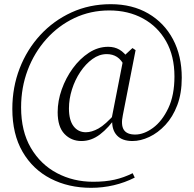

<svg xmlns="http://www.w3.org/2000/svg" viewBox="-20 -732 929 919"><path d="M370 -57Q321 -57 288.5 -91Q256 -125 256 -195Q256 -249 275.5 -304Q295 -359 328.5 -405Q362 -451 405.5 -479.5Q449 -508 498 -508Q528 -508 551.5 -494.5Q575 -481 597 -449L577 -414Q561 -446 540 -459.5Q519 -473 491 -473Q455 -473 422.5 -449.5Q390 -426 364.5 -388Q339 -350 324.5 -304Q310 -258 310 -213Q310 -157 332 -128Q354 -99 391 -99Q419 -99 451.5 -117Q484 -135 533 -190L542 -178H540Q500 -120 458.5 -88.5Q417 -57 370 -57ZM614 -57Q565 -57 540 -83.5Q515 -110 517 -157L515 -168L573 -464L614 -502L629 -492L568 -181Q558 -134 572.5 -111Q587 -88 627 -88Q669 -88 712.5 -120Q756 -152 785.5 -214Q815 -276 815 -366Q815 -464 775 -534.5Q735 -605 664.5 -643.5Q594 -682 503 -682Q413 -682 336 -645.5Q259 -609 201.5 -544.5Q144 -480 112.5 -396.5Q81 -313 81 -218Q81 -104 127.5 -24.5Q174 55 252.5 96.5Q331 138 426 138Q484 138 528.5 128Q573 118 615 97L625 118Q578 142 525 154.5Q472 167 416 167Q308 167 222.5 123Q137 79 88 -5.5Q39 -90 39 -211Q39 -314 74 -404.5Q109 -495 172.5 -564Q236 -633 322 -672.5Q408 -712 510 -712Q613 -712 689.5 -667.5Q766 -623 808 -544Q850 -465 850 -360Q850 -285 828.5 -228.5Q807 -172 771.5 -134Q736 -96 694.5 -76.5Q653 -57 614 -57Z"/></svg>

Font: Noto Serif KR ExtraLight ExtraLight
Style: Regular
Weight: 250
Version: Version 2.003-H1;hotconv 1.1.1;makeotfexe 2.6.0